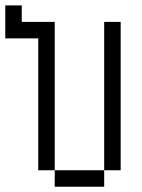

<svg xmlns="http://www.w3.org/2000/svg" viewBox="-20 -708 540 728"><path d="M62.5 -625H187.5V-62.5H125V-562.5H0V-687.5H62.5ZM187.5 -62.5H375V0H187.5ZM375 -625H437.5V-62.5H375Z"/></svg>

Font: 寒蝉点阵体 16px
Style: Regular
Weight: 400
Designer: Designed by Warren2060
Foundry: ChillType
Version: Version 1.000